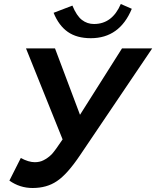

<svg xmlns="http://www.w3.org/2000/svg" viewBox="-20 -930 781 960"><path d="M143 10Q79 10 27 -27L84 -140Q123 -119 154 -119Q179 -119 198 -129Q220 -140 239 -159Q257 -179 293 -233L110 -688H255L380 -356L590 -688H741L381 -155Q316 -58 264 -24Q214 10 143 10ZM434 -739Q364 -739 319 -770.5Q274 -802 248 -866L342 -902Q363 -851 389.5 -830.5Q416 -810 450 -810Q541 -810 584 -910L639 -886Q578 -739 434 -739Z"/></svg>

Font: Libra Sans Modern
Style: Bold Italic
Weight: 700
Italic angle: -12°
Foundry: Stefan Peev, Context Ltd
Version: Version 1.000